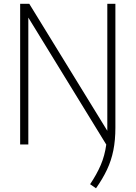

<svg xmlns="http://www.w3.org/2000/svg" viewBox="-20 -760 714 1010"><path d="M485 230.5 454 209Q489 157 510 108Q531 59 539 0.5L129 -667.5V0H86V-740H134L544.5 -72Q544.5 -77.5 544.5 -83.5V-740H587V-89Q587 -22 576.2 31.2Q565.5 84.5 543 132.2Q520.5 180 485 230.5Z"/></svg>

Font: Encode Sans SmCnd XLt
Style: Regular
Weight: 200
Width: 4
Designer: Multiple Designers
Foundry: Impallari Type
Version: Version 3.002; ttfautohint (v1.8.3) -l 8 -r 50 -G 200 -x 14 